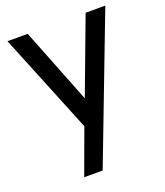

<svg xmlns="http://www.w3.org/2000/svg" viewBox="-142 -636 833 972"><g transform="rotate(-20 274.0 -150.0)"><path d="M242.5 240 540.5 -540H434.5L282.5 -134.5L122.5 -540H13.5L232 -2.5L143 240Z"/></g></svg>

Font: Vela Sans SemBd
Style: Regular
Weight: 600
Designer: Principal design: Mikhail Sharanda - project Manrope.
Design modification: Ravid Balaliev
Foundry: Mikhail Sharanda
Version: Version 1.001